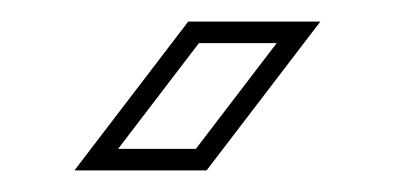

<svg xmlns="http://www.w3.org/2000/svg" viewBox="-20 -336 366 178"><path d="M49 -178H171.5L277 -316H154.5ZM89.5 -198 164.4 -296H236.5L161.6 -198Z"/></svg>

Font: Din Kursivschrift
Style: BreitGhost
Weight: 400
Version: Version 1.089